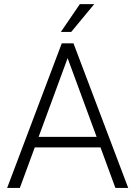

<svg xmlns="http://www.w3.org/2000/svg" viewBox="-20 -924 665 944"><path d="M547.4 0 474.1 -199.2H150.9L77.6 0H15.1L283.7 -710.9H341.3L610.4 0ZM169.9 -251H455.1L312.5 -638.2ZM279.3 -767.1 372.6 -903.8H443.4L330.1 -767.1Z"/></svg>

Font: Vazirmatn RD ExtraLight
Style: Regular
Weight: 200
Designer: Saber Rastikerdar
Foundry: Saber Rastikerdar
Version: Version 32.102